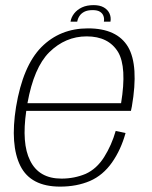

<svg xmlns="http://www.w3.org/2000/svg" viewBox="-20 -706 579 731"><path d="M209 4.5Q272 4.5 322.5 -17Q372 -38.5 406.5 -87.5Q440.5 -136 458 -199.5L420.5 -207.5Q405 -153.5 376.5 -108Q348 -63 306 -44Q263 -26 214 -26Q128 -26 94.5 -95Q62 -159.5 80 -284H478.5Q480.5 -292.5 482 -300.5Q509 -456.5 467.5 -527.5Q425.5 -598 315 -598Q208.5 -598 137.5 -526.5Q67 -455 41 -298.5Q18 -154 57.5 -74.5Q97 4.5 209 4.5ZM84.5 -313Q109 -449 167.5 -507Q229 -567.5 310 -567.5Q393 -567.5 429.5 -508Q463.5 -450.5 441 -313ZM336.5 -686.5Q310.5 -686.5 292 -677.8Q273.5 -669 262.2 -654.5Q251 -640 248.5 -623.5H274Q276 -635 282.5 -645Q289 -655 301 -661.2Q313 -667.5 333 -667.5Q351 -667.5 360.8 -661.2Q370.5 -655 374 -645Q377.5 -635 375.5 -623.5H400.5Q403.5 -640 397 -654.5Q390.5 -669 375.2 -677.8Q360 -686.5 336.5 -686.5Z"/></svg>

Font: Anybody Thin ExtraLight
Style: Italic
Weight: 250
Italic angle: -10°
Version: Version 1.113;gftools[0.9.25]